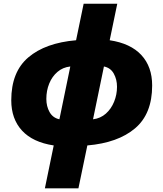

<svg xmlns="http://www.w3.org/2000/svg" viewBox="-20 -780 885 1040"><path d="M223.1 240.2 271 7.8Q157.7 -9.3 99.4 -72.5Q41 -135.7 41 -236.8Q41 -390.6 133.5 -469.2Q226.1 -547.9 392.1 -562L433.1 -759.8H615.2L574.2 -562Q687.5 -544.9 745.8 -481.7Q804.2 -418.5 804.2 -316.9Q804.2 -163.1 711.4 -84.7Q618.7 -6.3 453.1 7.8L404.8 240.2ZM301.8 -133.8 360.8 -419.9Q320.3 -415.5 291.3 -390.6Q262.2 -365.7 246.6 -327.4Q231 -289.1 231 -244.1Q231 -204.1 248.5 -172.9Q266.1 -141.6 301.8 -133.8ZM483.9 -133.8Q524.4 -138.7 553.5 -164.6Q582.5 -190.4 598.1 -229Q613.8 -267.6 613.8 -310.1Q613.8 -349.6 596.4 -381.1Q579.1 -412.6 543 -419.9Z"/></svg>

Font: Open Sans ExtraBold
Style: Italic
Weight: 800
Italic angle: -12°
Designer: Monotype Design Team
Foundry: Monotype Imaging Inc.
Version: Version 3.000; ttfautohint (v1.8.4)